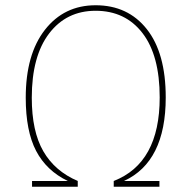

<svg xmlns="http://www.w3.org/2000/svg" viewBox="-20 -711 729 731"><path d="M344 -691Q467 -691 539 -600Q611 -509 611 -340Q611 -95 452 -22H587V0H413V-22Q588 -90 588 -340Q588 -500 522.5 -585Q457 -670 344 -670Q233 -670 167 -583.5Q101 -497 101 -339Q101 -211 145 -135Q189 -59 276 -22V0H102V-22H238Q157 -61 117.5 -136.5Q78 -212 78 -339Q78 -504 151 -597.5Q224 -691 344 -691Z"/></svg>

Font: FiraGO Thin
Style: Regular
Weight: 100
Designer: bBox Type
Foundry: bBox Type GmbH
Version: Version 1.001;PS 001.001;hotconv 1.0.88;makeotf.lib2.5.64775